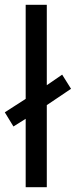

<svg xmlns="http://www.w3.org/2000/svg" viewBox="-29 -780 316 800"><path d="M78 0V-285L27 -253L-9 -312L78 -368V-760H166V-425L230 -469L267 -410L166 -342V0Z"/></svg>

Font: Noto Sans Bassa Vah
Style: Regular
Weight: 400
Designer: Monotype Design Team
Foundry: Monotype Imaging Inc.
Version: Version 2.002